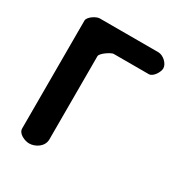

<svg xmlns="http://www.w3.org/2000/svg" viewBox="-167 -826 891 945"><g transform="rotate(30 278.5 -353.5)"><path d="M521 -650C521 -677 488 -707 460 -707H127C107 -707 67 -681 67 -660V-47C67 -17 109 0 133 0C168 0 210 -26 210 -67V-540C210 -558 261 -590 273 -590H473C498 -590 521 -630 521 -650Z"/></g></svg>

Font: Asimov Print
Style: Regular
Weight: 500
Designer: Google
Version: Version 2.000980: 2014